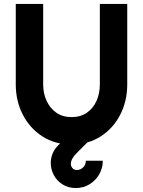

<svg xmlns="http://www.w3.org/2000/svg" viewBox="-20 -720 726 974"><path d="M343 13Q259 13 195.2 -28Q131.5 -69 95.8 -138.2Q60 -207.5 60 -292V-700H199V-292Q199 -246.5 216.2 -208.8Q233.5 -171 265.5 -148.5Q297.5 -126 343 -126Q389.5 -126 421.2 -148.5Q453 -171 469.8 -208.5Q486.5 -246 486.5 -292V-700H625.5V-292Q625.5 -207.5 590 -138.2Q554.5 -69 490.8 -28Q427 13 343 13ZM363.5 234Q325 233.5 296.8 215.2Q268.5 197 253 168Q237.5 139 237.5 106.5Q237.5 83 246.5 60Q255.5 37 274.5 18L358.5 -66L425 0.5Q394 31.5 366.8 59Q339.5 86.5 339.5 112Q339.5 123.5 347.5 132.8Q355.5 142 369 142.5Q388 142.5 401.8 129Q415.5 115.5 415.5 95.5H501.5Q501.5 132.5 483.5 164Q465.5 195.5 434.2 214.8Q403 234 363.5 234Z"/></svg>

Font: Urbanist ExtraBold
Style: Regular
Weight: 800
Designer: Corey Hu
Foundry: Corey Hu
Version: Version 1.330; ttfautohint (v1.8.4.7-5d5b)